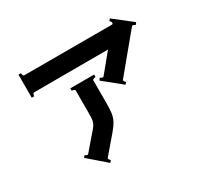

<svg xmlns="http://www.w3.org/2000/svg" viewBox="-169 -974 1337 1276"><g transform="rotate(-30 500.0 -335.5)"><path d="M811 -752 950 -643 938 -628Q933 -632 924.5 -635Q916 -638 913 -634L682 -355Q681 -354 681 -351Q681 -347 685 -341.5Q689 -336 693 -332L681 -318L544 -429L556 -444Q575 -431 581 -438L697 -579L128 -578Q123 -578 120 -570Q117 -562 117 -555H98V-732H117Q117 -725 120 -717Q123 -709 128 -709H805L810 -715Q811 -716 811 -719Q811 -723 807 -729Q803 -735 799 -737ZM351 -481H534V-462Q526 -462 518 -459Q510 -456 510 -451V-281Q510 -230 506 -201Q502 -172 489 -146.5Q476 -121 448 -88L336 43Q334 45 334 48Q334 52 338 57.5Q342 63 346 67L333 81L199 -35L211 -49Q216 -45 224 -42Q232 -39 235 -43L340 -165Q363 -191 369 -210.5Q375 -230 375 -269V-451Q375 -456 367 -459Q359 -462 351 -462Z"/></g></svg>

Font: Aoboshi One
Style: Regular
Weight: 400
Designer: IKIMOJI
Foundry: Natsumi Matsuba
Version: Version 1.000; ttfautohint (v1.8.3)